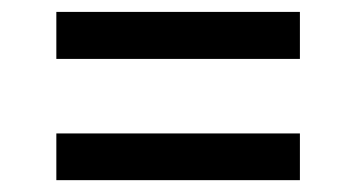

<svg xmlns="http://www.w3.org/2000/svg" viewBox="-20 -496 589 321"><path d="M481.4 -397.5H74.2V-476.1H481.4ZM481.4 -194.8H74.2V-272.9H481.4Z"/></svg>

Font: Shabnam FD
Style: Regular
Weight: 400
Foundry: DejaVu fonts team - Redesigned by Saber Rastikerdar - Based on Vazir font
Version: Version 5.00;October 20, 2019;FontCreator 12.0.0.2547 64-bit